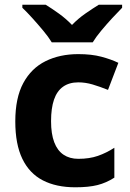

<svg xmlns="http://www.w3.org/2000/svg" viewBox="-20 -786 554 816"><path d="M300 10Q219 10 162 -19.5Q105 -49 75 -111Q45 -173 45 -270Q45 -370 79 -433Q113 -496 173.5 -526Q234 -556 313 -556Q369 -556 410.5 -545Q452 -534 483 -519L439 -404Q404 -418 373.5 -427Q343 -436 313 -436Q274 -436 248 -417.5Q222 -399 209.5 -362.5Q197 -326 197 -271Q197 -217 210.5 -181.5Q224 -146 250 -128.5Q276 -111 313 -111Q360 -111 396 -123.5Q432 -136 466 -158V-31Q432 -9 394.5 0.5Q357 10 300 10ZM200 -606Q186 -629 163.5 -656Q141 -683 117.5 -709Q94 -735 75 -753V-766H174Q200 -750 230 -728.5Q260 -707 286 -680Q312 -707 343 -728.5Q374 -750 400 -766H499V-753Q481 -735 457 -709Q433 -683 410.5 -656Q388 -629 374 -606Z"/></svg>

Font: Noto Sans Devanagari
Style: Regular
Weight: 400
Designer: Jelle Bosma - Monotype Design Team
Foundry: Monotype Imaging Inc.
Version: Version 2.003